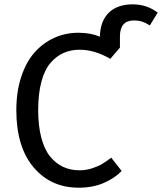

<svg xmlns="http://www.w3.org/2000/svg" viewBox="-20 -852 746 884"><path d="M590.8 -832Q656.2 -832 706.1 -793.9L669.9 -734.9Q650.4 -747.1 634.8 -752.4Q619.1 -757.8 596.2 -757.8Q532.2 -757.8 532.2 -684.1V-632.8L487.8 -581.1Q416 -623 347.2 -623Q306.2 -623 272.9 -608.4Q239.7 -593.8 212.6 -562.5Q185.5 -531.2 170.7 -476.1Q155.8 -420.9 155.8 -345.2Q155.8 -272.5 170.2 -218Q184.6 -163.6 210.9 -131.3Q237.3 -99.1 271 -83.5Q304.7 -67.9 346.2 -67.9Q376.5 -67.9 405 -77.4Q433.6 -86.9 450.4 -97.2Q467.3 -107.4 492.2 -126L540 -64.9Q508.8 -31.7 458 -9.8Q407.2 12.2 342.8 12.2Q213.9 12.2 134.5 -81.8Q55.2 -175.8 55.2 -345.2Q55.2 -430.2 77.9 -498.8Q100.6 -567.4 139.6 -611.1Q178.7 -654.8 230.2 -678Q281.7 -701.2 340.8 -701.2Q397 -701.2 439.9 -683.1Q441.4 -754.4 480.7 -793.2Q520 -832 590.8 -832Z"/></svg>

Font: FiraGO
Style: Regular
Weight: 400
Designer: bBox Type
Foundry: bBox Type GmbH
Version: Version 1.001;PS 001.001;hotconv 1.0.88;makeotf.lib2.5.64775